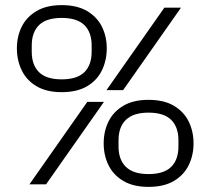

<svg xmlns="http://www.w3.org/2000/svg" viewBox="-20 -720 821 750"><path d="M95 0 321 -322H386L160 0ZM396 -368 622 -690H687L461 -368ZM221 -360Q162 -360 123 -383Q84 -406 65 -445Q46 -484 46 -531Q46 -578 65 -616Q84 -654 123 -677Q162 -700 221 -700Q281 -700 320 -677Q359 -654 378 -616Q397 -578 397 -531Q397 -484 378 -445Q359 -406 320 -383Q281 -360 221 -360ZM221 -410Q281 -410 309.5 -438Q338 -466 338 -518V-542Q338 -594 309.5 -622Q281 -650 221 -650Q161 -650 132.5 -622Q104 -594 104 -542V-518Q104 -466 132.5 -438Q161 -410 221 -410ZM560 10Q501 10 462 -13Q423 -36 404 -74.5Q385 -113 385 -160Q385 -207 404 -245.5Q423 -284 462 -307Q501 -330 560 -330Q620 -330 659 -307Q698 -284 717 -245.5Q736 -207 736 -160Q736 -113 717 -74.5Q698 -36 659 -13Q620 10 560 10ZM560 -40Q620 -40 648.5 -68Q677 -96 677 -148V-172Q677 -224 648.5 -252Q620 -280 560 -280Q501 -280 472 -252Q443 -224 443 -172V-148Q443 -96 472 -68Q501 -40 560 -40Z"/></svg>

Font: Mozilla Headline ExtraLight
Style: Regular
Weight: 200
Designer: Studio DRAMA
Foundry: Studio DRAMA
Version: Version 1.000